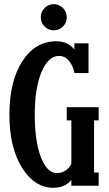

<svg xmlns="http://www.w3.org/2000/svg" viewBox="-20 -887 522 917"><path d="M280.3 -760Q261.7 -742.2 236.8 -742.2Q211.9 -742.2 193.4 -760Q174.8 -777.8 174.8 -804.2Q174.8 -830.6 193.4 -848.9Q211.9 -867.2 236.8 -867.2Q261.7 -867.2 280.3 -848.9Q298.8 -830.6 298.8 -804.2Q298.8 -777.8 280.3 -760ZM451.2 -375V-312H429.2V-63H451.2V0H320.8V-27.8Q290.5 9.8 234.9 9.8Q145 9.8 85 -86.4Q24.9 -182.6 24.9 -339.8Q24.9 -499 86.7 -594.5Q148.4 -689.9 249 -689.9Q304.2 -689.9 335 -650.9V-680.2H402.8V-538.1H335.9Q326.7 -577.6 307.4 -598.9Q288.1 -620.1 262.2 -620.1Q210.9 -620.1 178.5 -543.5Q146 -466.8 146 -339.8Q146 -212.4 175.3 -136.2Q204.6 -60.1 252 -60.1Q272.9 -60.1 291.5 -71.5Q310.1 -83 320.8 -105V-312H298.8V-375Z"/></svg>

Font: Margherita Bold
Style: Regular
Weight: 700
Designer: James Puckett
Foundry: Dunwich Type Founders
Version: Version 1.008;hotconv 1.0.109;makeotfexe 2.5.65596